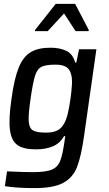

<svg xmlns="http://www.w3.org/2000/svg" viewBox="-20 -763 559 986"><path d="M5 0ZM5 193 16 117Q99 121 149 121Q214 121 245 108.5Q276 96 289 63.5Q302 31 312 -42L315 -64H309Q288 -27 251.5 -11.5Q215 4 164 4Q100 4 69 -18.5Q38 -41 31 -96.5Q24 -152 39 -255Q53 -359 76 -415.5Q99 -472 137.5 -495Q176 -518 239 -518Q287 -518 320.5 -502Q354 -486 366 -442H372L386 -510H475L412 -67Q397 40 375.5 95Q354 150 304 176.5Q254 203 158 203Q65 203 5 193ZM310 -130Q321 -150 328 -179Q335 -208 342 -256Q348 -301 349.5 -329.5Q351 -358 346 -378Q340 -406 321 -418.5Q302 -431 265 -431Q216 -431 193.5 -420Q171 -409 160 -374Q149 -339 137 -256Q125 -174 127.5 -139.5Q130 -105 149 -93.5Q168 -82 216 -82Q253 -82 275 -93.5Q297 -105 310 -130ZM159 -603 160 -609 266 -743H366L436 -609L435 -603H368L309 -694L225 -603Z"/></svg>

Font: Assailand Medium
Style: Italic
Weight: 500
Italic angle: -8°
Designer: Hector Gatti with collaboration of the Omnibus-Type team
Foundry: Omnibus-Type
Version: Version 0.072;October 19, 2019;FontCreator 12.0.0.2547 64-bi